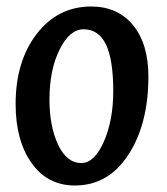

<svg xmlns="http://www.w3.org/2000/svg" viewBox="-20 -560 514 590"><path d="M28 -240Q28 -372 93 -456Q158 -540 260 -540Q342 -540 389 -482.5Q436 -425 436 -325Q436 -179 374.5 -84.5Q313 10 210 10Q126 10 77 -59Q28 -128 28 -240ZM328 -280Q328 -377 305.5 -423.5Q283 -470 237 -470Q194 -470 163 -407.5Q132 -345 132 -254Q132 -172 158.5 -115.5Q185 -59 230 -59Q270 -59 299 -124.5Q328 -190 328 -280Z"/></svg>

Font: Atma Medium
Style: Regular
Weight: 500
Designer: Gregori Vincens, Jeremie Hornus, Riccardo Olocco, Yoann Minet.
Foundry: black foundry
Version: Version 1.101;PS 1.100;hotconv 1.0.86;makeotf.lib2.5.63406